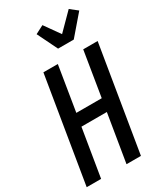

<svg xmlns="http://www.w3.org/2000/svg" viewBox="-241 -1078 987 1165"><g transform="rotate(-30 252.5 -495.5)"><path d="M4 0 125 -735H226L175 -422H353L404 -735H505L384 0H283L338 -334H160L105 0ZM274 -815 205 -956 263 -986 339 -879 450 -991 501 -951 384 -815Z"/></g></svg>

Font: Iosevka Term Curly Semibold
Style: Italic
Weight: 600
Italic angle: -9°
Designer: Belleve Invis
Foundry: Belleve Invis
Version: Version 32.3.0